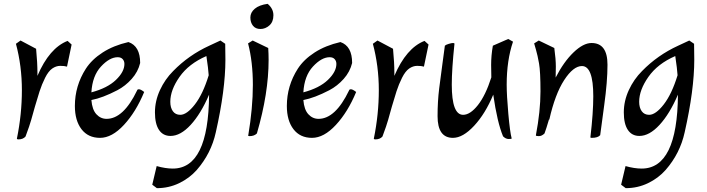

<svg xmlns="http://www.w3.org/2000/svg" viewBox="-20 -696 3684 1000"><path d="M353 -464 329 -349Q316 -353 294 -353Q272 -353 252 -339Q232 -325 215 -291Q198 -257 186 -220Q174 -183 162 -141Q150 -99 142.5 -71.5Q135 -44 113 15Q100 30 76 30Q68 30 68 26Q94 -101 94 -226.5Q94 -352 63 -468L87 -485L168 -442Q175 -370 175 -315V-301Q237 -446 332 -483Z M710 -368Q699 -322 666 -285Q633 -248 591 -226Q514 -186 456 -175Q460 -125 482 -101Q504 -77 535 -77Q623 -77 694 -225Q695 -231 704 -231Q713 -231 731 -217Q688 -113 625.5 -45.5Q563 22 501 22Q439 22 404.5 -23Q370 -68 370 -144Q370 -249 427 -338Q458 -386 514.5 -422.5Q571 -459 649 -477Q710 -456 710 -368ZM593 -398Q551 -398 506 -349.5Q461 -301 456 -215Q539 -237 583.5 -279.5Q628 -322 628 -363Q628 -378 619 -388Q610 -398 593 -398Z M1070 -458 1128 -485 1153 -468Q1154 -448 1154 -385Q1154 -228 1104 -7Q1080 103 1005 189Q967 232 913 258Q859 284 797 284L773 266L796 169Q842 182 880 182Q1066 182 1069 -203Q1026 -103 973 -45.5Q920 12 868 12Q829 12 808 -19.5Q787 -51 787 -110.5Q787 -170 813 -226.5Q839 -283 882 -326Q963 -409 1070 -458ZM1067 -304Q1065 -337 1055 -404Q963 -364 915 -295.5Q867 -227 867 -166Q867 -135 880.5 -116.5Q894 -98 919 -98Q953 -98 995 -152Q1037 -206 1067 -304Z M1377 -446Q1379 -416 1379 -384Q1379 -210 1318 -1Q1304 13 1280 13Q1275 13 1273.5 12Q1272 11 1273 9Q1297 -134 1297 -254Q1297 -374 1272 -470L1296 -485ZM1374 -676Q1404 -651 1404 -616.5Q1404 -582 1383 -563.5Q1362 -545 1336.5 -545Q1311 -545 1297.5 -562Q1284 -579 1284 -605Q1284 -631 1307 -650.5Q1330 -670 1374 -676Z M1814 -368Q1803 -322 1770 -285Q1737 -248 1695 -226Q1618 -186 1560 -175Q1564 -125 1586 -101Q1608 -77 1639 -77Q1727 -77 1798 -225Q1799 -231 1808 -231Q1817 -231 1835 -217Q1792 -113 1729.5 -45.5Q1667 22 1605 22Q1543 22 1508.5 -23Q1474 -68 1474 -144Q1474 -249 1531 -338Q1562 -386 1618.5 -422.5Q1675 -459 1753 -477Q1814 -456 1814 -368ZM1697 -398Q1655 -398 1610 -349.5Q1565 -301 1560 -215Q1643 -237 1687.5 -279.5Q1732 -322 1732 -363Q1732 -378 1723 -388Q1714 -398 1697 -398Z M2212 -464 2188 -349Q2175 -353 2153 -353Q2131 -353 2111 -339Q2091 -325 2074 -291Q2057 -257 2045 -220Q2033 -183 2021 -141Q2009 -99 2001.5 -71.5Q1994 -44 1972 15Q1959 30 1935 30Q1927 30 1927 26Q1953 -101 1953 -226.5Q1953 -352 1922 -468L1946 -485L2027 -442Q2034 -370 2034 -315V-301Q2096 -446 2191 -483Z M2347 -468Q2333 -335 2333 -255Q2333 -98 2392 -98Q2429 -98 2469 -148.5Q2509 -199 2539 -293Q2538 -309 2538 -358Q2538 -407 2547 -458L2627 -493L2652 -479Q2619 -382 2619 -255Q2619 -200 2627.5 -104Q2636 -8 2645 25Q2645 28 2629.5 28Q2614 28 2600 14Q2570 -58 2549 -203Q2508 -104 2449.5 -41Q2391 22 2339 22Q2259 22 2259 -91Q2259 -168 2267.5 -236Q2276 -304 2284.5 -365Q2293 -426 2297 -458Q2302 -463 2317 -467.5Q2332 -472 2339.5 -472Q2347 -472 2347 -468Z M2771 9Q2795 -117 2795 -220Q2795 -323 2787.5 -365.5Q2780 -408 2771.5 -437Q2763 -466 2762 -470L2786 -485L2867 -446Q2875 -388 2875 -349Q2875 -310 2874 -292Q2916 -374 2967 -423Q3018 -472 3061 -472Q3144 -472 3144 -359Q3144 -271 3127 -148.5Q3110 -26 3106 8Q3094 22 3062 22Q3055 22 3055 19Q3070 -109 3070 -195Q3070 -352 3011 -352Q2966 -352 2918.5 -279Q2871 -206 2841 -73H2839Q2825 -25 2816 -1Q2802 13 2786.5 13Q2771 13 2771 9Z M3512 -458 3570 -485 3595 -468Q3596 -448 3596 -385Q3596 -228 3546 -7Q3522 103 3447 189Q3409 232 3355 258Q3301 284 3239 284L3215 266L3238 169Q3284 182 3322 182Q3508 182 3511 -203Q3468 -103 3415 -45.5Q3362 12 3310 12Q3271 12 3250 -19.5Q3229 -51 3229 -110.5Q3229 -170 3255 -226.5Q3281 -283 3324 -326Q3405 -409 3512 -458ZM3509 -304Q3507 -337 3497 -404Q3405 -364 3357 -295.5Q3309 -227 3309 -166Q3309 -135 3322.5 -116.5Q3336 -98 3361 -98Q3395 -98 3437 -152Q3479 -206 3509 -304Z"/></svg>

Font: Julee
Style: Regular
Weight: 400
Version: Version 1.001